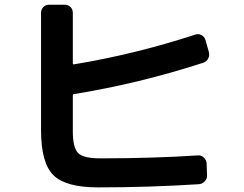

<svg xmlns="http://www.w3.org/2000/svg" viewBox="-20 -773 1040 820"><path d="M398.4 27.3Q260.7 27.3 208 -24.9Q155.3 -77.1 155.3 -216.8V-717.8Q155.3 -732.4 165 -742.7Q174.8 -752.9 190.4 -752.9H255.9Q270.5 -752.9 280.8 -743.2Q291 -733.4 291 -717.8V-502Q291 -498 294.9 -498Q555.7 -541 813.5 -625Q827.1 -629.9 839.8 -623.5Q852.5 -617.2 857.4 -602.5L872.1 -550.8Q876 -537.1 869.1 -523.4Q862.3 -509.8 847.7 -504.9Q573.2 -416 295.9 -371.1Q291 -371.1 291 -366.2V-212.9Q291 -141.6 314 -119.1Q336.9 -96.7 408.2 -96.7Q633.8 -96.7 826.2 -109.4Q839.8 -110.4 850.6 -100.1Q861.3 -89.8 862.3 -76.2L864.3 -24.4Q865.2 -9.8 854.5 1.5Q843.8 12.7 829.1 13.7Q615.2 27.3 398.4 27.3Z"/></svg>

Font: Rounded-L Mgen+ 1mn bold
Style: Bold
Weight: 700
Designer: [Source Han Sans]
Ryoko NISHIZUKA  (kana & ideographs); Paul D. Hunt (Latin, Greek & Cyrillic); Wenlong ZHANG  (bopomofo
Version: Version 1.059.20150602